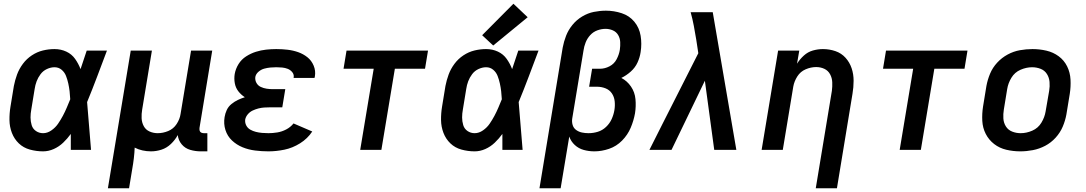

<svg xmlns="http://www.w3.org/2000/svg" viewBox="-20 -800 5800 1025"><path d="M210 8Q239 8 267 -4.5Q295 -17 317.5 -38.5Q340 -60 358 -85Q358 -43 358 0H466Q460 -64 455.5 -127.5Q451 -191 445 -255Q473 -323 499 -392Q525 -461 551 -530H443Q427 -480 410 -431Q399 -460 381 -485.5Q363 -511 334 -524.5Q305 -538 271 -538Q240 -538 209 -530.5Q178 -523 150 -504.5Q122 -486 102 -459Q82 -432 71 -402Q60 -372 54 -341L36 -231Q30 -195 30.5 -159Q31 -123 43.5 -90.5Q56 -58 80.5 -34.5Q105 -11 139.5 -1.5Q174 8 210 8ZM210 -89Q189 -89 172 -100.5Q155 -112 149 -132Q143 -152 143 -173Q143 -194 147 -215L165 -325Q168 -346 175.5 -366Q183 -386 196.5 -404Q210 -422 230.5 -431.5Q251 -441 271 -441Q293 -441 309 -427.5Q325 -414 332.5 -394.5Q340 -375 344.5 -354.5Q349 -334 351.5 -313Q354 -292 355 -270Q346 -248 336.5 -225.5Q327 -203 315.5 -181.5Q304 -160 290 -139.5Q276 -119 254.5 -104Q233 -89 210 -89Z M556 205H669L686 102Q691 74 694.5 45Q698 16 699 -12Q718 -2 740.5 3Q763 8 786 8Q814 8 842 -1Q870 -10 892.5 -31.5Q915 -53 929 -79Q932 -51 950 -29.5Q968 -8 995.5 0Q1023 8 1052 8H1087V-89H1068Q1061 -89 1054.5 -92Q1048 -95 1046 -102Q1044 -109 1045 -117L1113 -530H1000L944 -192Q940 -164 923 -138Q906 -112 878 -100.5Q850 -89 822 -89Q799 -89 778.5 -98Q758 -107 747.5 -126.5Q737 -146 736 -169Q735 -192 739 -215L791 -530H678Z M1413 8Q1455 8 1498.5 -1Q1542 -10 1582 -35Q1622 -60 1647 -98L1547 -141Q1531 -121 1508 -109Q1485 -97 1460.5 -93Q1436 -89 1413 -89Q1396 -89 1379 -90.5Q1362 -92 1346 -96Q1330 -100 1316 -108Q1302 -116 1294.5 -130.5Q1287 -145 1289 -162Q1292 -177 1303 -190Q1314 -203 1329 -210Q1344 -217 1359.5 -221Q1375 -225 1390.5 -226Q1406 -227 1421 -227H1487L1503 -324H1437Q1420 -324 1403.5 -326.5Q1387 -329 1372 -336Q1357 -343 1349 -357.5Q1341 -372 1343 -389Q1346 -405 1360 -417Q1374 -429 1390.5 -433.5Q1407 -438 1423 -439.5Q1439 -441 1455 -441Q1471 -441 1486.5 -439.5Q1502 -438 1516 -432.5Q1530 -427 1540 -415Q1550 -403 1548 -387Q1548 -386 1547 -384H1659Q1660 -388 1661 -392Q1666 -422 1654.5 -449.5Q1643 -477 1621 -494.5Q1599 -512 1572 -521.5Q1545 -531 1515.5 -534.5Q1486 -538 1455 -538Q1428 -538 1400.5 -535Q1373 -532 1346 -523.5Q1319 -515 1294 -499Q1269 -483 1253.5 -458Q1238 -433 1233 -405Q1229 -380 1233.5 -355.5Q1238 -331 1252.5 -312.5Q1267 -294 1287 -281Q1268 -275 1250 -266.5Q1232 -258 1215.5 -244.5Q1199 -231 1190.5 -212.5Q1182 -194 1179 -175Q1173 -139 1183.5 -106Q1194 -73 1218.5 -50Q1243 -27 1274.5 -14Q1306 -1 1341.5 3.5Q1377 8 1413 8Z M1903 0H2016L2088 -433H2249L2265 -530H1830L1814 -433H1975Z M2514 8Q2543 8 2571 -4.5Q2599 -17 2621.5 -38.5Q2644 -60 2662 -85Q2662 -43 2662 0H2770Q2764 -64 2759.5 -127.5Q2755 -191 2749 -255Q2777 -323 2803 -392Q2829 -461 2855 -530H2747Q2731 -480 2714 -431Q2703 -460 2685 -485.5Q2667 -511 2638 -524.5Q2609 -538 2575 -538Q2544 -538 2513 -530.5Q2482 -523 2454 -504.5Q2426 -486 2406 -459Q2386 -432 2375 -402Q2364 -372 2358 -341L2340 -231Q2334 -195 2334.5 -159Q2335 -123 2347.5 -90.5Q2360 -58 2384.5 -34.5Q2409 -11 2443.5 -1.5Q2478 8 2514 8ZM2514 -89Q2493 -89 2476 -100.5Q2459 -112 2453 -132Q2447 -152 2447 -173Q2447 -194 2451 -215L2469 -325Q2472 -346 2479.5 -366Q2487 -386 2500.5 -404Q2514 -422 2534.5 -431.5Q2555 -441 2575 -441Q2597 -441 2613 -427.5Q2629 -414 2636.5 -394.5Q2644 -375 2648.5 -354.5Q2653 -334 2655.5 -313Q2658 -292 2659 -270Q2650 -248 2640.5 -225.5Q2631 -203 2619.5 -181.5Q2608 -160 2594 -139.5Q2580 -119 2558.5 -104Q2537 -89 2514 -89ZM2613 -557 2797 -708 2721 -780 2554 -612Z M2860 205H2973L3019 -71Q3028 -45 3048.5 -26Q3069 -7 3096.5 0.5Q3124 8 3153 8Q3192 8 3231.5 -5.5Q3271 -19 3301 -49.5Q3331 -80 3347 -118Q3363 -156 3370 -195Q3376 -233 3372.5 -270.5Q3369 -308 3348.5 -338Q3328 -368 3297 -384Q3324 -397 3347.5 -418Q3371 -439 3383.5 -466.5Q3396 -494 3400 -522Q3407 -566 3400 -609Q3393 -652 3366.5 -684Q3340 -716 3299 -729.5Q3258 -743 3215 -743Q3183 -743 3150.5 -736.5Q3118 -730 3088 -712Q3058 -694 3036 -667Q3014 -640 3002 -609Q2990 -578 2984 -546ZM3122 -89Q3104 -89 3087 -92.5Q3070 -96 3056 -106Q3042 -116 3037 -133Q3032 -150 3035 -168L3095 -530Q3098 -552 3106.5 -573.5Q3115 -595 3131 -612.5Q3147 -630 3169 -638Q3191 -646 3213 -646Q3233 -646 3251.5 -638Q3270 -630 3280 -613Q3290 -596 3291 -575.5Q3292 -555 3289 -534Q3285 -509 3272 -484Q3259 -459 3234 -446Q3209 -433 3183 -433H3141L3125 -337H3167Q3191 -337 3212.5 -328.5Q3234 -320 3246.5 -301.5Q3259 -283 3261.5 -259.5Q3264 -236 3260 -212Q3256 -188 3245.5 -164.5Q3235 -141 3215.5 -122.5Q3196 -104 3171.5 -96.5Q3147 -89 3122 -89Z M3447 0H3565L3743 -369L3793 0H3911L3785 -735H3667Q3677 -699 3684 -662Q3691 -625 3697 -588L3708 -516L3669 -439L3517 -139Z M4335 205H4448L4531 -299Q4537 -334 4537 -369Q4537 -404 4526.5 -435.5Q4516 -467 4494 -491.5Q4472 -516 4440 -527Q4408 -538 4373 -538Q4347 -538 4320 -530.5Q4293 -523 4271.5 -503.5Q4250 -484 4235 -460L4247 -530H4134L4046 0H4159L4215 -338Q4220 -366 4236.5 -392Q4253 -418 4281 -430Q4309 -442 4337 -442Q4361 -442 4381 -432.5Q4401 -423 4411.5 -403.5Q4422 -384 4423 -361Q4424 -338 4421 -315Z M4783 0H4896L4968 -433H5129L5145 -530H4710L4694 -433H4855Z M5427 8Q5460 8 5494 1.5Q5528 -5 5559.5 -21.5Q5591 -38 5615.5 -65Q5640 -92 5653.5 -124Q5667 -156 5673 -189L5691 -299Q5697 -337 5695 -375Q5693 -413 5677 -445.5Q5661 -478 5632 -499.5Q5603 -521 5566.5 -529.5Q5530 -538 5492 -538Q5459 -538 5425 -532Q5391 -526 5359.5 -509Q5328 -492 5303.5 -465.5Q5279 -439 5265.5 -406.5Q5252 -374 5246 -341L5228 -231Q5222 -193 5224 -155Q5226 -117 5242.5 -85Q5259 -53 5287.5 -31Q5316 -9 5352.5 -0.5Q5389 8 5427 8ZM5429 -89Q5405 -89 5383.5 -97.5Q5362 -106 5350 -125Q5338 -144 5336.5 -167.5Q5335 -191 5339 -215L5357 -325Q5362 -356 5379.5 -385Q5397 -414 5428 -427.5Q5459 -441 5490 -441Q5514 -441 5535.5 -432.5Q5557 -424 5569 -405Q5581 -386 5583 -362.5Q5585 -339 5581 -315L5562 -205Q5557 -174 5539.5 -145Q5522 -116 5491 -102.5Q5460 -89 5429 -89Z"/></svg>

Font: Iosevka Sparkle Semibold
Style: Italic
Weight: 600
Italic angle: -9°
Designer: Belleve Invis
Foundry: Belleve Invis
Version: Version 4.5.0; ttfautohint (v1.8.3)